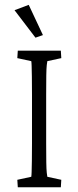

<svg xmlns="http://www.w3.org/2000/svg" viewBox="-20 -786 328 806"><path d="M54.7 0 52.7 -31.2 111.3 -43.9Q112.3 -48.8 112.8 -64.9Q113.3 -81.1 113.8 -110.4Q114.3 -139.6 114.3 -184.6V-387.7Q114.3 -433.6 113.8 -463.4Q113.3 -493.2 112.8 -509.3Q112.3 -525.4 111.3 -529.3L52.7 -542L54.7 -573.2H235.4L237.3 -542L178.7 -529.3Q177.7 -526.4 176.3 -512.7Q174.8 -499 174.3 -469.7Q173.8 -440.4 173.8 -387.7V-184.6Q173.8 -133.8 174.3 -104Q174.8 -74.2 176.3 -61Q177.7 -47.9 178.7 -43.9L237.3 -31.2L235.4 0ZM128.9 -627.9 41 -743.2 100.6 -765.6 160.2 -638.7Z"/></svg>

Font: Crimson Pro ExtraLight
Style: Regular
Weight: 250
Designer: Jacques Le Bailly
Foundry: Baron von Fonthausen
Version: Version 1.003